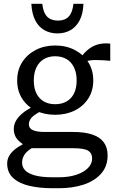

<svg xmlns="http://www.w3.org/2000/svg" viewBox="-20 -760 609 1017"><path d="M564 -438Q520 -442 489 -442Q458 -442 438 -436Q418 -430 405 -412L392 -427Q406 -456 424.5 -476.5Q443 -497 464.5 -510Q486 -523 511 -527.5Q536 -532 564 -529ZM272 -152Q214 -152 168.5 -174.5Q123 -197 97 -238Q71 -279 71 -334Q71 -389 97.5 -430.5Q124 -472 169.5 -495.5Q215 -519 272 -519Q330 -519 375.5 -495.5Q421 -472 447.5 -430.5Q474 -389 474 -334Q474 -279 447.5 -238Q421 -197 375.5 -174.5Q330 -152 272 -152ZM272 -208Q307 -208 332.5 -222.5Q358 -237 372 -265Q386 -293 386 -334Q386 -374 372 -403Q358 -432 332.5 -447Q307 -462 272 -462Q238 -462 212.5 -447Q187 -432 173 -403Q159 -374 159 -334Q159 -293 173 -265Q187 -237 212.5 -222.5Q238 -208 272 -208ZM257 237Q190 237 136 224.5Q82 212 50 183Q18 154 18 106Q18 82 31 61.5Q44 41 69 23.5Q94 6 133 -12L169 14Q143 26 127 40Q111 54 104 69.5Q97 85 97 102Q97 126 114 143Q131 160 166.5 169.5Q202 179 258 179H292Q344 179 383.5 166Q423 153 445.5 130.5Q468 108 468 80Q468 51 446.5 38Q425 25 366 25H140L136 24Q105 8 86.5 -7.5Q68 -23 60.5 -40Q53 -57 53 -76Q53 -100 65 -121Q77 -142 101 -161.5Q125 -181 161 -198L199 -172Q179 -162 163.5 -151Q148 -140 140.5 -127.5Q133 -115 133 -101Q133 -80 154.5 -70.5Q176 -61 216 -61H368Q428 -61 468.5 -47.5Q509 -34 529.5 -6.5Q550 21 550 63Q550 122 514.5 161Q479 200 421 218.5Q363 237 293 237ZM284 -583Q323 -583 353 -600Q383 -617 401.5 -651.5Q420 -686 422 -740H369Q365 -706 354.5 -687Q344 -668 327 -659.5Q310 -651 287 -651Q264 -651 246.5 -659.5Q229 -668 218.5 -687Q208 -706 204 -740H146Q149 -686 167 -651.5Q185 -617 215.5 -600Q246 -583 284 -583Z"/></svg>

Font: Roboto Serif 28pt
Style: Regular
Weight: 400
Designer: Greg Gazdowicz
Foundry: Commercial Type
Version: Version 1.008